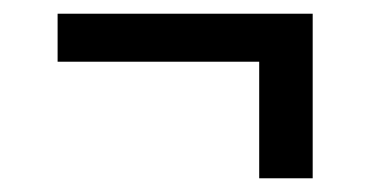

<svg xmlns="http://www.w3.org/2000/svg" viewBox="-20 -395 540 280"><path d="M436 -135H358V-305H64V-375H436Z"/></svg>

Font: Iosevka Algr
Style: Regular
Weight: 400
Monospace: yes
Designer: Belleve Invis
Foundry: Belleve Invis
Version: Version 26.0.2; ttfautohint (v1.8.3)